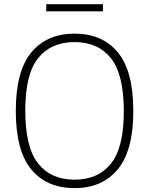

<svg xmlns="http://www.w3.org/2000/svg" viewBox="-20 -914 732 942"><path d="M57.5 -370Q57.5 -565.5 134 -657.2Q210.5 -749 346 -749Q482 -749 558 -657.2Q634 -565.5 634 -370Q634 -174.5 557.5 -82.8Q481 9 346 9Q209.5 9 133.5 -82.8Q57.5 -174.5 57.5 -370ZM587.5 -368Q587.5 -549 524.2 -628.2Q461 -707.5 346 -707.5Q230.5 -707.5 167.2 -629Q104 -550.5 104 -372Q104 -191 167.2 -111.8Q230.5 -32.5 346 -32.5Q461 -32.5 524.2 -111Q587.5 -189.5 587.5 -368ZM207 -858.5V-893.5H485V-858.5Z"/></svg>

Font: Encode Sans ExtraLight
Style: Regular
Weight: 275
Designer: Multiple Designers
Foundry: Impallari Type
Version: Version 2.000